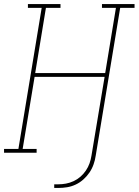

<svg xmlns="http://www.w3.org/2000/svg" viewBox="-38 -755 685 949"><path d="M230 174V156H250Q269 156 288 152.5Q307 149 325.5 140.5Q344 132 359.5 118.5Q375 105 386.5 88Q398 71 404.5 52.5Q411 34 414 15L479 -375H133L74 -19H143V0H-18V-19H53L168 -716H100V-735H261V-716H189L136 -394H482L535 -716H466V-735H627V-716H556L435 15Q432 36 424.5 57.5Q417 79 404 98Q391 117 373.5 132.5Q356 148 335.5 157.5Q315 167 293.5 170.5Q272 174 250 174Z"/></svg>

Font: Iosevka Etoile Thin
Style: Italic
Weight: 100
Italic angle: -9°
Designer: Belleve Invis
Foundry: Belleve Invis
Version: Version 22.1.2; ttfautohint (v1.8.4)